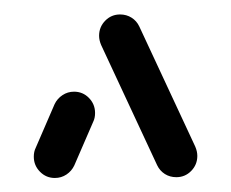

<svg xmlns="http://www.w3.org/2000/svg" viewBox="-20 -539 321 267"><path d="M56.3 -291.5Q44.1 -291.5 35.6 -300.2Q27 -308.9 27 -321.1Q27 -328.1 29.6 -333.3L55.9 -394.1Q59.6 -401.9 66.9 -406.7Q74.1 -411.5 83 -411.5Q95.2 -411.5 103.7 -402.8Q112.2 -394.1 112.2 -381.9Q112.2 -374.8 109.6 -369.6L83.3 -308.9Q79.6 -301.1 72.4 -296.3Q65.2 -291.5 56.3 -291.5ZM254.4 -322.2Q254.4 -310 245.9 -301.3Q237.4 -292.6 225.2 -292.6Q216.3 -292.6 209.3 -297Q202.2 -301.5 198.5 -309.3L120.7 -476.3Q117.8 -483 117.8 -489.3Q117.8 -501.5 126.3 -510.2Q134.8 -518.9 147 -518.9Q155.9 -518.9 163 -514.4Q170 -510 173.7 -502.2L251.5 -335.2Q254.4 -328.5 254.4 -322.2Z"/></svg>

Font: 26F Galaxy Sans Medium
Style: Regular
Weight: 500
Designer: C₂₉H₂₅N₃O₅
Version: Version 1.100